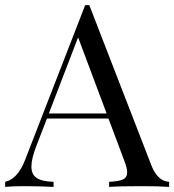

<svg xmlns="http://www.w3.org/2000/svg" viewBox="-27 -733 683 753"><path d="M636.2 -20V0Q595.2 -2.9 528.8 -2.9Q443.4 -2.9 400.9 0V-20Q439 -21.5 455.3 -29.3Q471.7 -37.1 471.7 -57.1Q471.7 -74.2 460 -104L398.4 -268.1H157.2L116.2 -162.1Q96.2 -111.3 96.2 -80.1Q96.2 -48.3 117.4 -34.7Q138.7 -21 183.1 -20V0Q126 -2.9 67.9 -2.9Q22.9 -2.9 -6.8 0V-20Q43 -31.2 71.8 -106.9L307.1 -712.9H323.2L566.9 -84Q591.3 -22 636.2 -20ZM279.3 -586.4 164.6 -288.1H391.1Z"/></svg>

Font: TypoPRO Playfair Display
Style: Regular
Weight: 400
Designer: Claus Eggers Sørensen
Foundry: Claus Eggers Sørensen
Version: Version 1.004;PS 001.004;hotconv 1.0.70;makeotf.lib2.5.58329